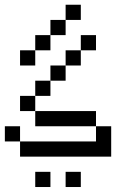

<svg xmlns="http://www.w3.org/2000/svg" viewBox="-20 -832 540 790"><path d="M312.5 -750H250V-812.5H312.5ZM0 -312.5H62.5V-250H0ZM62.5 -250H375V-312.5H437.5V-187.5H62.5ZM62.5 -437.5H125V-375H62.5ZM62.5 -625H125V-562.5H62.5ZM125 -125H187.5V-62.5H125ZM125 -375H375V-312.5H125ZM125 -500H187.5V-437.5H125ZM125 -687.5H187.5V-625H125ZM187.5 -562.5H250V-500H187.5ZM187.5 -750H250V-687.5H187.5ZM250 -125H312.5V-62.5H250ZM250 -625H312.5V-562.5H250ZM312.5 -687.5H375V-625H312.5Z"/></svg>

Font: 寒蝉点阵体 16px
Style: Regular
Weight: 400
Designer: Designed by Warren2060
Foundry: ChillType
Version: Version 1.000